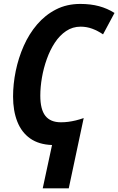

<svg xmlns="http://www.w3.org/2000/svg" viewBox="-20 -745 615 998"><path d="M202.1 233.9 250.5 8.8Q181.6 6.3 136.7 -25.4Q91.8 -57.1 69.8 -113.3Q47.9 -169.4 47.9 -243.2Q47.9 -308.1 61.8 -376Q75.7 -443.8 103.3 -506.3Q130.9 -568.8 172.9 -617.9Q214.8 -667 271 -695.8Q327.1 -724.6 397.5 -724.6Q451.2 -724.6 494.6 -712.9Q538.1 -701.2 575.2 -677.7L515.6 -566.4Q488.3 -585 459.5 -595.7Q430.7 -606.4 398.9 -606.4Q357.4 -606.4 323.7 -583.7Q290 -561 265.1 -523.2Q240.2 -485.4 223.4 -438.2Q206.5 -391.1 198 -341.8Q189.5 -292.5 189.5 -247.6Q189.5 -176.3 215.8 -142.8Q242.2 -109.4 296.4 -109.4Q315.9 -109.4 335 -111.8Q354 -114.3 374 -119.1Q394 -124 415 -131.3L337.4 233.9Z"/></svg>

Font: Open Sans SemiCondensed
Style: Bold Italic
Weight: 700
Width: 4
Italic angle: -12°
Designer: Monotype Design Team
Foundry: Monotype Imaging Inc.
Version: Version 3.003